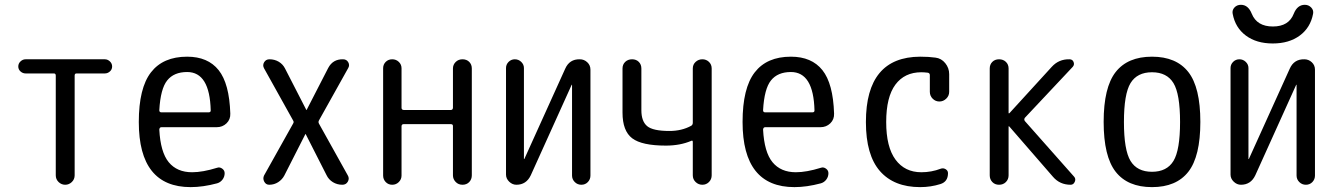

<svg xmlns="http://www.w3.org/2000/svg" viewBox="-20 -765 5540 795"><path d="M85.9 -460.9Q74.2 -460.9 64.9 -469.2Q55.7 -477.5 55.7 -489.7Q55.7 -502 64.9 -510.7Q74.2 -519.5 85.9 -519.5H414.1Q425.8 -519.5 435.1 -510.7Q444.3 -502 444.3 -489.7Q444.3 -477.5 435.1 -469.2Q425.8 -460.9 414.1 -460.9H296.9Q289.1 -460.9 289.1 -452.1V-39.1Q289.1 -22.5 277.3 -11.2Q265.6 0 250 0Q234.4 0 222.7 -11.2Q210.9 -22.5 210.9 -39.1V-452.1Q210.9 -460.9 203.1 -460.9Z M754.9 -466.8Q700.2 -466.8 672.4 -432.1Q644.5 -397.5 639.6 -308.6Q639.6 -299.8 648.4 -299.8H843.8Q852.5 -299.8 852.5 -307.6Q848.6 -466.8 754.9 -466.8ZM769.5 9.8Q554.7 9.8 554.7 -259.8Q554.7 -400.4 605 -465.3Q655.3 -530.3 754.9 -530.3Q840.8 -530.3 885.3 -474.6Q929.7 -418.9 933.6 -294.9Q934.6 -270.5 918 -254.4Q901.4 -238.3 877 -238.3H648.4Q640.6 -238.3 639.6 -228.5Q644.5 -134.8 678.7 -93.3Q712.9 -51.8 775.4 -51.8Q819.3 -51.8 878.9 -70.3Q889.6 -74.2 899.9 -66.9Q910.2 -59.6 910.2 -47.9Q910.2 -33.2 901.4 -21.5Q892.6 -9.8 878.9 -5.9Q820.3 9.8 769.5 9.8Z M1073.2 -38.1 1193.4 -252.9Q1198.2 -259.8 1193.4 -266.6L1073.2 -482.4Q1066.4 -495.1 1073.7 -507.3Q1081.1 -519.5 1095.7 -519.5Q1117.2 -519.5 1134.3 -509.3Q1151.4 -499 1160.2 -481.4L1248 -310.5Q1248 -309.6 1249 -309.6Q1250 -309.6 1250 -310.5L1338.9 -483.4Q1358.4 -520.5 1400.4 -519.5Q1415 -519.5 1421.9 -507.3Q1428.7 -495.1 1421.9 -483.4L1300.8 -266.6Q1296.9 -259.8 1300.8 -252.9L1419.9 -39.1Q1427.7 -26.4 1420.4 -13.2Q1413.1 0 1397.5 0Q1376 0 1358.4 -10.7Q1340.8 -21.5 1332 -40L1246.1 -209Q1246.1 -210 1245.1 -210Q1244.1 -210 1244.1 -209L1157.2 -38.1Q1148.4 -21.5 1131.8 -10.7Q1115.2 0 1094.7 0Q1081.1 0 1074.2 -12.7Q1067.4 -25.4 1073.2 -38.1Z M1566.4 -38.1V-482.4Q1566.4 -498 1577.1 -508.8Q1587.9 -519.5 1604 -519.5Q1620.1 -519.5 1631.3 -508.8Q1642.6 -498 1642.6 -482.4V-318.4Q1642.6 -310.5 1651.4 -309.6H1846.7Q1854.5 -309.6 1855.5 -318.4V-481.4Q1855.5 -497.1 1866.7 -508.3Q1877.9 -519.5 1895 -519.5Q1912.1 -519.5 1922.9 -508.8Q1933.6 -498 1933.6 -481.4V-39.1Q1933.6 -22.5 1922.9 -11.2Q1912.1 0 1895 0Q1877.9 0 1866.7 -11.7Q1855.5 -23.4 1855.5 -39.1V-243.2Q1855.5 -251 1846.7 -251H1651.4Q1643.6 -251 1642.6 -243.2V-38.1Q1642.6 -22.5 1631.3 -11.2Q1620.1 0 1604 0Q1587.9 0 1577.1 -11.2Q1566.4 -22.5 1566.4 -38.1Z M2118.2 0Q2101.6 0 2088.4 -12.7Q2075.2 -25.4 2075.2 -42V-483.4Q2075.2 -498 2085.9 -508.8Q2096.7 -519.5 2111.8 -519.5Q2127 -519.5 2138.2 -508.8Q2149.4 -498 2149.4 -483.4V-107.4Q2149.4 -106.4 2150.4 -106.4Q2151.4 -106.4 2151.4 -107.4L2320.3 -480.5Q2337.9 -520.5 2380.9 -519.5Q2398.4 -519.5 2411.6 -507.3Q2424.8 -495.1 2424.8 -476.6V-38.1Q2424.8 -22.5 2414.1 -11.2Q2403.3 0 2387.2 0Q2371.1 0 2359.9 -11.2Q2348.6 -22.5 2348.6 -38.1V-413.1Q2348.6 -414.1 2347.7 -414.1Q2346.7 -414.1 2346.7 -413.1L2177.7 -39.1Q2159.2 0 2118.2 0Z M2737.3 -162.1Q2637.7 -162.1 2597.7 -192.4Q2557.6 -222.7 2557.6 -298.8V-481.4Q2557.6 -498 2568.8 -508.8Q2580.1 -519.5 2597.2 -519.5Q2614.3 -519.5 2625 -508.8Q2635.7 -498 2635.7 -481.4V-308.6Q2635.7 -262.7 2659.7 -242.7Q2683.6 -222.7 2752 -222.7Q2802.7 -222.7 2841.8 -244.1Q2848.6 -248 2848.6 -256.8V-481.4Q2848.6 -498 2860.4 -508.8Q2872.1 -519.5 2888.2 -519.5Q2904.3 -519.5 2915.5 -508.8Q2926.8 -498 2926.8 -481.4V-39.1Q2926.8 -22.5 2915.5 -11.2Q2904.3 0 2888.2 0Q2872.1 0 2860.4 -11.2Q2848.6 -22.5 2848.6 -39.1V-176.8Q2848.6 -185.5 2841.8 -181.6Q2795.9 -162.1 2737.3 -162.1Z M3254.9 -466.8Q3200.2 -466.8 3172.4 -432.1Q3144.5 -397.5 3139.6 -308.6Q3139.6 -299.8 3148.4 -299.8H3343.8Q3352.5 -299.8 3352.5 -307.6Q3348.6 -466.8 3254.9 -466.8ZM3269.5 9.8Q3054.7 9.8 3054.7 -259.8Q3054.7 -400.4 3105 -465.3Q3155.3 -530.3 3254.9 -530.3Q3340.8 -530.3 3385.3 -474.6Q3429.7 -418.9 3433.6 -294.9Q3434.6 -270.5 3418 -254.4Q3401.4 -238.3 3377 -238.3H3148.4Q3140.6 -238.3 3139.6 -228.5Q3144.5 -134.8 3178.7 -93.3Q3212.9 -51.8 3275.4 -51.8Q3319.3 -51.8 3378.9 -70.3Q3389.6 -74.2 3399.9 -66.9Q3410.2 -59.6 3410.2 -47.9Q3410.2 -33.2 3401.4 -21.5Q3392.6 -9.8 3378.9 -5.9Q3320.3 9.8 3269.5 9.8Z M3790 9.8Q3681.6 9.8 3623.5 -56.6Q3565.4 -123 3565.4 -259.8Q3565.4 -529.3 3790 -530.3Q3826.2 -530.3 3853.5 -526.4Q3877.9 -523.4 3894 -503.4Q3910.2 -483.4 3910.2 -458V-384.8Q3910.2 -368.2 3897.9 -356.4Q3885.7 -344.7 3869.6 -344.7Q3853.5 -344.7 3841.8 -356.4Q3830.1 -368.2 3830.1 -384.8V-454.1Q3830.1 -461.9 3822.3 -463.9Q3806.6 -465.8 3794.9 -465.8Q3725.6 -465.8 3687.5 -414.6Q3649.4 -363.3 3649.4 -259.8Q3649.4 -156.2 3688 -104Q3726.6 -51.8 3794.9 -51.8Q3836.9 -51.8 3875 -66.4Q3885.7 -70.3 3895.5 -64.5Q3905.3 -58.6 3905.3 -47.9Q3905.3 -12.7 3874 -2.9Q3834 9.8 3790 9.8Z M4078.1 -39.1V-481.4Q4078.1 -498 4088.9 -508.8Q4099.6 -519.5 4116.7 -519.5Q4133.8 -519.5 4145 -508.8Q4156.2 -498 4156.2 -481.4V-295.9H4157.2H4159.2L4335 -488.3Q4364.3 -520.5 4408.2 -519.5Q4420.9 -519.5 4425.3 -508.3Q4429.7 -497.1 4421.9 -488.3L4223.6 -277.3Q4218.8 -270.5 4223.6 -263.7L4427.7 -33.2Q4435.5 -24.4 4430.2 -12.2Q4424.8 0 4413.1 0Q4368.2 0 4339.8 -33.2L4159.2 -241.2Q4158.2 -242.2 4157.2 -242.2Q4156.2 -242.2 4156.2 -241.2V-39.1Q4156.2 -22.5 4145 -11.2Q4133.8 0 4116.7 0Q4099.6 0 4088.9 -11.2Q4078.1 -22.5 4078.1 -39.1Z M4838.9 -420.9Q4811.5 -465.8 4750 -465.8Q4688.5 -465.8 4661.1 -420.9Q4633.8 -376 4633.8 -259.8Q4633.8 -143.6 4661.1 -98.6Q4688.5 -53.7 4750 -53.7Q4811.5 -53.7 4838.9 -98.6Q4866.2 -143.6 4866.2 -259.8Q4866.2 -376 4838.9 -420.9ZM4900.4 -53.7Q4850.6 9.8 4750 9.8Q4649.4 9.8 4599.6 -53.7Q4549.8 -117.2 4549.8 -260.3Q4549.8 -403.3 4599.6 -466.8Q4649.4 -530.3 4750 -530.3Q4850.6 -530.3 4900.4 -466.8Q4950.2 -403.3 4950.2 -260.3Q4950.2 -117.2 4900.4 -53.7Z M5118.2 0Q5101.6 0 5088.4 -12.7Q5075.2 -25.4 5075.2 -42V-483.4Q5075.2 -498 5085.9 -508.8Q5096.7 -519.5 5111.8 -519.5Q5127 -519.5 5138.2 -508.8Q5149.4 -498 5149.4 -483.4V-107.4Q5149.4 -106.4 5150.4 -106.4Q5151.4 -106.4 5151.4 -107.4L5320.3 -480.5Q5337.9 -520.5 5380.9 -519.5Q5398.4 -519.5 5411.6 -507.3Q5424.8 -495.1 5424.8 -476.6V-38.1Q5424.8 -22.5 5414.1 -11.2Q5403.3 0 5387.2 0Q5371.1 0 5359.9 -11.2Q5348.6 -22.5 5348.6 -38.1V-413.1Q5348.6 -414.1 5347.7 -414.1Q5346.7 -414.1 5346.7 -413.1L5177.7 -39.1Q5159.2 0 5118.2 0ZM5084 -708Q5081.1 -722.7 5091.3 -733.9Q5101.6 -745.1 5118.2 -745.1Q5148.4 -745.1 5163.1 -708Q5184.6 -655.3 5250.5 -655.3Q5316.4 -655.3 5336.9 -708Q5351.6 -745.1 5382.8 -745.1Q5398.4 -745.1 5409.2 -733.9Q5419.9 -722.7 5417 -708Q5406.2 -650.4 5361.8 -617.7Q5317.4 -585 5250 -585Q5182.6 -585 5138.7 -617.7Q5094.7 -650.4 5084 -708Z"/></svg>

Font: Rounded Mgen+ 1mn regular
Style: Regular
Weight: 400
Designer: [Source Han Sans]
Ryoko NISHIZUKA  (kana & ideographs); Paul D. Hunt (Latin, Greek & Cyrillic); Wenlong ZHANG  (bopomofo
Version: Version 1.059.20150602